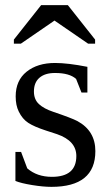

<svg xmlns="http://www.w3.org/2000/svg" viewBox="-20 -716 429 747"><path d="M195 -432H193Q155 -432 133.5 -413.5Q112 -395 112 -360Q112 -329 131.5 -311Q151 -293 187 -281Q258 -257 281 -245Q351 -207 351 -128Q351 11 180 11Q148 11 105 4Q62 -3 40 -12V-125H62L86 -61Q124 -28 182 -28Q277 -28 277 -109Q277 -168 202 -194L159 -208Q113 -223 90 -238Q67 -253 53 -282Q41 -306 41 -341Q41 -403 83.5 -437Q126 -471 194 -471Q244 -471 320 -456V-356H297L276 -409Q250 -432 195 -432ZM34 -546V-562L140 -696H244L350 -562V-546H323L192 -636L61 -546Z"/></svg>

Font: Libra Serif Modern
Style: Regular
Weight: 400
Designer: Stefan Peev, Context Ltd
Foundry: Stefan Peev, Context Ltd
Version: Version 1.000